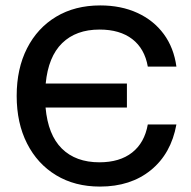

<svg xmlns="http://www.w3.org/2000/svg" viewBox="-20 -680 706 708"><path d="M41.5 -326.5Q41.5 -427 79.8 -502Q118 -577 187.2 -618.5Q256.5 -660 349.5 -660Q426.5 -660 486.5 -632.5Q546.5 -605 583.8 -554.5Q621 -504 630.5 -434.5H525Q513.5 -500.5 467.8 -535.8Q422 -571 347 -571Q260.5 -571 209.2 -521Q158 -471 148.5 -372H448V-283.5H148Q157 -182.5 208.2 -132Q259.5 -81.5 346.5 -81.5Q421.5 -81.5 467.2 -117.5Q513 -153.5 525 -221H630.5Q611 -113.5 536.5 -52.8Q462 8 348.5 8Q256 8 187 -33.8Q118 -75.5 79.8 -150.8Q41.5 -226 41.5 -326.5Z"/></svg>

Font: Overused Grotesk Medium
Style: Regular
Weight: 525
Version: Version 0.004